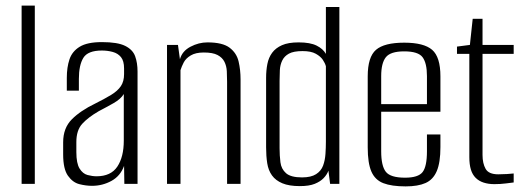

<svg xmlns="http://www.w3.org/2000/svg" viewBox="-20 -655 1860 684"><path d="M57 0V-635H104V0Z M308 7Q286 7 262.5 1Q239 -5 222 -29Q205 -53 205 -105V-148Q205 -199 236 -230Q267 -261 319 -286Q353 -303 376 -317Q399 -331 410.5 -348Q422 -365 422 -391V-411Q422 -438 411 -451.5Q400 -465 381.5 -470Q363 -475 343 -475Q293 -475 277 -449Q261 -423 261 -374V-332H218V-378Q218 -415 227.5 -443.5Q237 -472 264 -488.5Q291 -505 343 -505Q399 -505 426 -491.5Q453 -478 461.5 -454.5Q470 -431 470 -400V0H423L422 -64Q409 -28 377 -10.5Q345 7 308 7ZM324 -27Q375 -27 398 -61.5Q421 -96 421 -154V-320Q410 -302 384.5 -287.5Q359 -273 332 -259Q294 -237 273 -214Q252 -191 252 -149V-113Q252 -73 263.5 -54.5Q275 -36 292 -31.5Q309 -27 324 -27Z M575 0V-495H614L621 -444Q629 -473 658.5 -488.5Q688 -504 719 -504Q773 -504 798 -485Q823 -466 830 -436Q837 -406 837 -372V0H789V-364Q789 -383 788 -401.5Q787 -420 779.5 -435Q772 -450 755 -459Q738 -468 706 -468Q677 -468 659.5 -457.5Q642 -447 634.5 -432.5Q627 -418 623 -405V0Z M1048 8Q1010 8 986 -2Q962 -12 949 -30Q936 -48 932 -73.5Q928 -99 928 -130V-378Q928 -404 932.5 -427Q937 -450 949.5 -467Q962 -484 984.5 -494Q1007 -504 1044 -504Q1085 -504 1108 -492.5Q1131 -481 1141 -463V-630H1189V0H1156L1150 -47Q1145 -33 1133 -20.5Q1121 -8 1101 0Q1081 8 1048 8ZM1056 -23Q1088 -23 1106 -34.5Q1124 -46 1131 -65Q1138 -84 1139.5 -107Q1141 -130 1141 -151V-419Q1138 -430 1130 -442Q1122 -454 1105 -463.5Q1088 -473 1058 -473Q1026 -473 1009.5 -464Q993 -455 985.5 -439.5Q978 -424 977 -405.5Q976 -387 976 -367V-127Q976 -101 979 -77Q982 -53 999 -38Q1016 -23 1056 -23Z M1425 9Q1375 9 1345.5 -2.5Q1316 -14 1303 -44Q1290 -74 1290 -130V-383Q1290 -452 1319.5 -477.5Q1349 -503 1420 -503Q1490 -503 1519.5 -477.5Q1549 -452 1549 -383V-257H1338V-116Q1338 -64 1354.5 -43Q1371 -22 1423 -22Q1470 -22 1485.5 -42Q1501 -62 1501 -116V-176H1549V-131Q1549 -76 1536 -45.5Q1523 -15 1496 -3Q1469 9 1425 9ZM1338 -284H1501V-384Q1501 -430 1485.5 -451Q1470 -472 1420 -472Q1371 -472 1354.5 -451Q1338 -430 1338 -384Z M1741 1Q1720 1 1703 -4.5Q1686 -10 1674.5 -21.5Q1663 -33 1657.5 -51Q1652 -69 1652 -95V-463H1608V-489L1654 -495L1664 -588H1699V-495H1810V-463H1699V-103Q1699 -73 1710 -53.5Q1721 -34 1755 -34Q1770 -34 1786 -35Q1802 -36 1810 -37V-5Q1801 -4 1782 -1.5Q1763 1 1741 1Z"/></svg>

Font: Alumni Sans Light
Style: Regular
Weight: 300
Version: Version 1.018